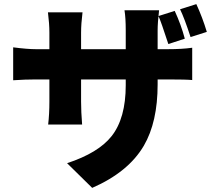

<svg xmlns="http://www.w3.org/2000/svg" viewBox="-20 -839 1040 933"><path d="M906 -659Q876 -751 855 -794L934 -819Q964 -754 985 -684ZM798 -625Q762 -736 750 -761L829 -786Q860 -719 878 -651ZM795 -600Q865 -600 914 -607V-450Q886 -453 796 -453H746V-429Q746 -246 679 -131Q604 -3 428 74L306 -46Q458 -96 522 -177Q591 -264 591 -425V-453H374V-345Q374 -297 379 -234H214Q220 -284 220 -345V-453H155Q102 -453 44 -449V-609Q113 -600 155 -600H220V-681Q220 -723 213 -779H381Q374 -723 374 -680V-600H591V-692Q591 -752 585 -789H753Q746 -728 746 -692V-600Z"/></svg>

Font: Source Han Sans CN Heavy
Style: Bold
Weight: 900
Designer: Ryoko NISHIZUKA (kana & ideographs); Paul D. Hunt (Latin, Greek & Cyrillic); Wenlong ZHANG (bopomofo); Sandoll Communica
Foundry: Adobe Systems Incorporated
Version: Version 1.000;PS 1;hotconv 1.0.78;makeotf.lib2.5.61930